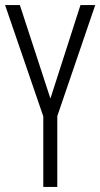

<svg xmlns="http://www.w3.org/2000/svg" viewBox="-20 -734 394 754"><path d="M178 -347 296 -714H354L205 -278V0H150V-277L0 -714H58Z"/></svg>

Font: Noto Sans Tamil ExtraCondensed Light
Style: Regular
Weight: 300
Width: 2
Designer: Jelle Bosma - Monotype Design Team
Foundry: Monotype Imaging Inc.
Version: Version 2.004; ttfautohint (v1.8.4.7-5d5b)